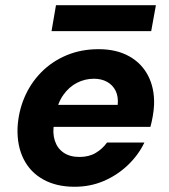

<svg xmlns="http://www.w3.org/2000/svg" viewBox="-20 -702 647 734"><path d="M265 12Q196 12 146 -15.5Q96 -43 70.5 -93.5Q45 -144 47 -212Q50 -274 73 -328.5Q96 -383 137 -425Q178 -467 234 -490.5Q290 -514 357 -514Q425 -514 473.5 -487Q522 -460 546.5 -412Q571 -364 569 -302Q568 -280 564 -257.5Q560 -235 555 -217H146L161 -301H430Q433 -333 422 -355Q411 -377 389.5 -389Q368 -401 339 -401Q305 -401 274.5 -385.5Q244 -370 222 -339Q200 -308 192 -260L187 -231Q180 -194 189.5 -164.5Q199 -135 223 -118.5Q247 -102 284 -102Q320 -102 346 -117.5Q372 -133 389 -157H532Q509 -109 468.5 -70.5Q428 -32 376.5 -10Q325 12 265 12ZM177 -583 194 -682H576L558 -583Z"/></svg>

Font: DM Sans 16pt ExtraBold
Style: Italic
Weight: 800
Italic angle: -10°
Version: Version 4.004;gftools[0.9.30]